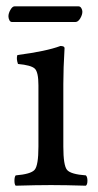

<svg xmlns="http://www.w3.org/2000/svg" viewBox="-20 -588 311 610"><path d="M219.7 -518.1H18.1Q12.7 -518.1 9.8 -523.9Q6.8 -529.8 6.8 -536.1Q6.8 -545.9 13.2 -556.9Q19.5 -567.9 26.4 -567.9H229Q234.9 -567.9 238.3 -562.3Q241.7 -556.6 241.7 -550.8Q241.7 -541 234.9 -529.5Q228 -518.1 219.7 -518.1ZM181.2 -122.1Q181.2 -62 193.1 -48.1Q205.1 -34.2 252.9 -30.8Q257.8 -25.9 257.8 -13.9Q257.8 -2 252.9 2Q187 0 142.1 0Q96.2 0 29.8 2Q25.9 -2 25.9 -13.9Q25.9 -25.9 29.8 -30.8Q77.6 -34.7 89.8 -48.3Q102.1 -62 102.1 -122.1V-316.9Q102.1 -358.9 90.6 -369.9Q79.1 -380.9 37.1 -384.8Q31.2 -401.9 35.2 -413.1Q127.9 -425.3 171.9 -441.9Q185.1 -441.9 185.1 -435.1Q181.2 -371.1 181.2 -321.3Z"/></svg>

Font: Linux Libertine
Style: Regular
Weight: 400
Designer: Philipp H. Poll
Foundry: Philipp H. Poll
Version: Version 5.3.0 ; ttfautohint (v0.9)